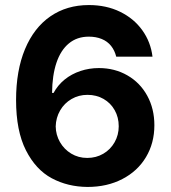

<svg xmlns="http://www.w3.org/2000/svg" viewBox="-20 -737 683 767"><path d="M44.2 -337.2Q44.2 -455.2 79.9 -540.8Q115.7 -626.5 181.3 -671.7Q246.9 -716.8 334.9 -716.8Q404.7 -716.8 459.6 -690Q514.6 -663.3 548.3 -616.4Q582.1 -569.5 589.2 -510.5H444.3Q438.2 -535.5 423.6 -553.8Q408.9 -572.1 386.2 -581.3Q363.5 -590.6 334.9 -590.6Q287.7 -590.6 255.1 -563.5Q222.4 -536.5 205.5 -486.2Q188.6 -435.9 188 -365.8H194Q210.7 -396.8 238.2 -419.2Q265.8 -441.5 301.1 -453.3Q336.3 -465.1 375.1 -465.1Q438.2 -465.1 488.9 -435.9Q539.6 -406.8 568.2 -354.6Q596.7 -302.5 596.7 -236.8Q596.7 -165.4 563.2 -109.4Q529.7 -53.3 468.8 -21.8Q408 9.8 329.6 9.8Q250.8 9.3 186.8 -24.9Q122.8 -59.2 83.5 -136.7Q44.2 -214.2 44.2 -337.2ZM454.3 -232.5Q454.3 -268.2 438.2 -296.8Q422.1 -325.5 393.7 -341.8Q365.3 -358.1 329.4 -358.1Q294.4 -358.1 265.7 -341.4Q236.9 -324.7 220.2 -295.8Q203.5 -266.9 202.5 -232.1Q203 -198.3 219.5 -169.4Q236.1 -140.5 264.6 -123.3Q293.1 -106.1 328.5 -106.1Q364.1 -106.1 392.7 -122.9Q421.3 -139.6 437.8 -168.7Q454.3 -197.8 454.3 -232.5Z"/></svg>

Font: Pretendard Std Variable
Style: Regular
Weight: 400
Designer: Base glyphs from Inter by Rasmus Andersson; Hangeul glyphs from Noto Sans CJK(Source Han Sans) by Jang Soo-young and Kan
Foundry: Kil Hyung-jin
Version: Version 1.309;Glyphs 3.2 (3225)